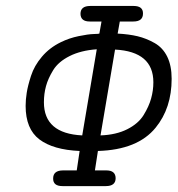

<svg xmlns="http://www.w3.org/2000/svg" viewBox="-20 -631 602 651"><path d="M66.9 -272Q66.9 -293 70.6 -316.4Q74.2 -339.8 85.2 -374Q96.2 -408.2 122.1 -438.7Q147.9 -469.2 186 -487.8Q214.8 -502 246.8 -508.5Q278.8 -515.1 297.4 -515.6Q315.9 -516.1 316.9 -517.1L324.2 -558.1H284.2Q253.4 -558.1 252.9 -584Q252.9 -610.8 286.1 -610.8H433.1Q465.3 -610.8 464.8 -585Q464.8 -558.1 432.1 -558.1H386.2L378.9 -517.1Q417 -515.1 446.5 -508.1Q476.1 -501 504.2 -485.1Q532.2 -469.2 547.1 -438.7Q562 -408.2 562 -363.8Q562 -264.6 507.8 -198.2Q446.8 -123 312 -119.1L301.8 -53.2H340.8Q371.6 -53.2 372.1 -26.9Q372.1 0 338.9 0H191.9Q159.7 0 160.2 -25.9Q160.2 -52.7 192.9 -53.2H240.2L250 -119.1Q160.2 -123 113.5 -158.4Q66.9 -193.8 66.9 -272ZM128.9 -284.2Q128.9 -178.2 258.8 -171.9L308.1 -463.9Q253.9 -460 216.1 -440.9Q178.2 -421.9 160.6 -393.6Q143.1 -365.2 136 -339.1Q128.9 -313 128.9 -284.2ZM320.8 -171.9Q374 -173.8 411.6 -192.9Q449.2 -211.9 467 -241Q484.9 -270 492.4 -297.1Q500 -324.2 500 -352.1Q500 -456.1 370.1 -462.9Z"/></svg>

Font: CMU Typewriter Text
Style: LightOblique
Weight: 200
Italic angle: -9.46001°
Version: Version 0.7.0